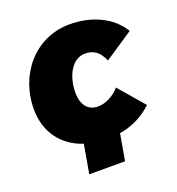

<svg xmlns="http://www.w3.org/2000/svg" viewBox="-123 -631 799 867"><g transform="rotate(-20 276.5 -197.5)"><path d="M159 136H331L353 9C414 -1 466 -27 511 -69L406 -191C378 -158 338 -138 301 -138C260 -138 226 -166 226 -232C226 -310 264 -383 326 -383C369 -383 395 -363 414 -318L552 -410C501 -495 402 -531 307 -531C137 -531 24 -388 24 -226C24 -115 84 -35 183 -2Z"/></g></svg>

Font: Fixel Display Black
Style: Italic
Weight: 900
Italic angle: -10°
Designer: AlfaBravo + MacPaw
Foundry: Kyrylo Tkachov, Marchela Mozhyna, Serhii Makarenko, Maria Weinstein, Zakhar Kryvoshyya
Version: Version 1.210;Glyphs 3.2 (3217)